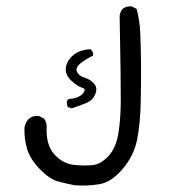

<svg xmlns="http://www.w3.org/2000/svg" viewBox="-20 -399 540 597"><path d="M212 177Q186 172 160 165Q134 158 104 127Q74 96 64.5 65Q55 34 56 -2Q59 -17 68 -28Q82 -41 102 -38L117 -30Q126 -19 125 -2Q123 53 149.5 81.5Q176 110 209 113.5Q242 117 267.5 114.5Q293 112 316.5 87Q340 62 347.5 19Q355 -24 355.5 -83Q356 -142 352 -350Q354 -363 361 -371Q372 -381 390 -379L405 -371Q414 -337 416 -298.5Q418 -260 418.5 -201Q419 -142 417.5 -78.5Q416 -15 406.5 34.5Q397 84 362 125.5Q327 167 290 173.5Q253 180 212 177ZM203 -62 191 -66Q187 -74 188 -85L193 -91Q224 -93 237 -107.5Q250 -122 236 -126Q222 -130 202.5 -147.5Q183 -165 184.5 -186Q186 -207 205.5 -225.5Q225 -244 261 -246Q272 -238 269 -226Q243 -213 228.5 -200.5Q214 -188 219.5 -175.5Q225 -163 243 -157.5Q261 -152 272.5 -139Q284 -126 276.5 -107Q269 -88 251 -80Q233 -72 203 -62Z"/></svg>

Font: NaniFont Regular
Style: Regular
Weight: 400
Designer: Nanigashitei
Version: Version 1.036